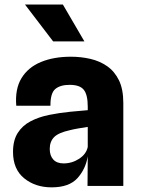

<svg xmlns="http://www.w3.org/2000/svg" viewBox="-20 -800 610 826"><path d="M202 6Q132 6 84 -33Q36 -72 36 -146.5Q36 -196 56.2 -228Q76.5 -260 111.5 -278.2Q146.5 -296.5 190.5 -305.5Q235 -314.5 281.8 -319.2Q328.5 -324 357.5 -326V-341Q357.5 -393 340.2 -414Q323 -435 280 -435Q239 -435 217.8 -417Q196.5 -399 197 -345H50Q44 -417 72.5 -463.8Q101 -510.5 156 -533.2Q211 -556 285 -556Q328 -556 368.5 -546.8Q409 -537.5 441 -515.2Q473 -493 491.8 -454.5Q510.5 -416 510.5 -357V0H356.5L357.5 -127.5Q348.5 -72.5 312.8 -33.2Q277 6 202 6ZM253.5 -97Q290 -97 320.8 -117.2Q351.5 -137.5 357.5 -168V-254Q337.5 -251 317 -247.5Q296.5 -244 281 -240Q231 -229 212.5 -209.8Q194 -190.5 194 -159.5Q194 -130.5 209.2 -113.8Q224.5 -97 253.5 -97ZM208.5 -622 87.5 -780.5H250.5L343 -622Z"/></svg>

Font: Spline Sans
Style: Bold
Weight: 700
Designer: Eben Sorkin, Mirko Velimirovic
Foundry: Sorkin Type
Version: Version 1.000; ttfautohint (v1.8.3)